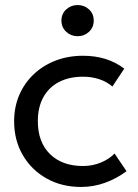

<svg xmlns="http://www.w3.org/2000/svg" viewBox="-20 -726 548 761"><path d="M301.5 15Q224 15 164 -19Q104 -53 70 -111.8Q36 -170.5 36 -245Q36 -301.5 56.2 -349Q76.5 -396.5 113.5 -431.5Q150.5 -466.5 200.2 -485.8Q250 -505 309 -505Q357 -505 397.5 -492.5Q438 -480 472.5 -454L425.5 -383Q403 -402.5 373 -412.2Q343 -422 309.5 -422Q254.5 -422 214.2 -401.2Q174 -380.5 152 -341Q130 -301.5 130 -246Q130 -162.5 178.2 -115.2Q226.5 -68 309 -68Q347 -68 380 -81.8Q413 -95.5 434 -117.5L481.5 -47.5Q443 -18.5 397 -1.8Q351 15 301.5 15ZM287.5 -582.5Q261.5 -582.5 242.5 -600Q223.5 -617.5 223.5 -644.5Q223.5 -671.5 242.5 -688.8Q261.5 -706 287.5 -706Q314 -706 332.8 -688.8Q351.5 -671.5 351.5 -644.5Q351.5 -617.5 332.8 -600Q314 -582.5 287.5 -582.5Z"/></svg>

Font: Geologica Cursive Light
Style: Regular
Weight: 300
Designer: Sindre Bremnes, Frode Helland
Foundry: Monokrom Skriftforlag AS
Version: Version 1.010;gftools[0.9.28]